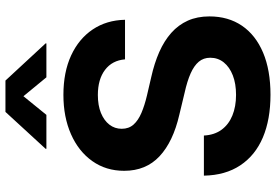

<svg xmlns="http://www.w3.org/2000/svg" viewBox="-172 -815 998 694"><g transform="rotate(-90 327.0 -468.0)"><path d="M331.5 10.7Q242.2 10.7 177.2 -16.8Q112.3 -44.4 76.4 -98.4Q40.5 -152.3 39.1 -230H184.1Q186 -192.4 204.8 -166.5Q223.6 -140.6 256.1 -127.2Q288.6 -113.8 331.1 -113.8Q371.6 -113.8 401.6 -125.5Q431.6 -137.2 448.5 -158.2Q465.3 -179.2 465.3 -207Q465.3 -231.4 450.9 -248.5Q436.5 -265.6 408.4 -278.1Q380.4 -290.5 338.4 -299.8L259.3 -318.8Q161.6 -341.3 109.1 -390.4Q56.6 -439.5 56.6 -518.1Q56.6 -584 91.8 -633.5Q127 -683.1 189 -710.4Q251 -737.8 331.1 -737.8Q413.1 -737.8 473.4 -710Q533.7 -682.1 567.4 -632.1Q601.1 -582 602.5 -515.1H459.5Q455.6 -561.5 421.4 -587.4Q387.2 -613.3 330.6 -613.3Q293 -613.3 265.6 -602.1Q238.3 -590.8 223.4 -571.5Q208.5 -552.2 208.5 -526.9Q208.5 -501.5 223.6 -484.4Q238.8 -467.3 265.9 -455.8Q293 -444.3 328.1 -436L395 -420.4Q445.3 -409.2 485.8 -391.4Q526.4 -373.5 555.2 -347.9Q584 -322.3 599.4 -288.1Q614.7 -253.9 614.7 -210Q614.7 -142.1 581.1 -92.5Q547.4 -43 483.9 -16.1Q420.4 10.7 331.5 10.7ZM258.8 -799.3H136.2V-802.2L269.5 -947.3H382.8L517.1 -802.2V-799.3H394.5L326.2 -882.3Z"/></g></svg>

Font: Inter 20pt
Style: Bold
Weight: 700
Version: Version 4.001;git-66647c0bb